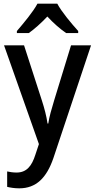

<svg xmlns="http://www.w3.org/2000/svg" viewBox="-20 -879 517 1046"><path d="M292 -859H184C161 -815 108 -752 72 -710V-699H137C168 -721 204 -753 238 -789C271 -753 308 -721 340 -699H406V-710C369 -751 316 -814 292 -859ZM2 -632 192 -94 173 -37C153 27 124 61 70 61C51 61 32 58 19 55V139C36 143 58 147 85 147C177 147 234 90 271 -18L476 -632H367L275 -332C261 -286 248 -241 243 -206H239C233 -247 222 -289 208 -332L111 -632Z"/></svg>

Font: Noto Sans Kannada UI SemiCondensed Medium
Style: Regular
Weight: 500
Width: 4
Designer: Jelle Bosma - Monotype Design Team
Foundry: Monotype Imaging Inc.
Version: Version 2.005